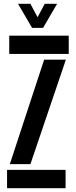

<svg xmlns="http://www.w3.org/2000/svg" viewBox="-20 -987 398 1007"><path d="M17 0V-96H324V0ZM28.5 -704V-800H340.5V-704ZM31.5 -126 211.5 -674H325.5L139.5 -126ZM148 -841 74.5 -967H139.5L177 -896.5L214.5 -967H279.5L206 -841Z"/></svg>

Font: Big Shoulders Stencil Display Thin
Style: Bold
Weight: 700
Version: Version 2.001